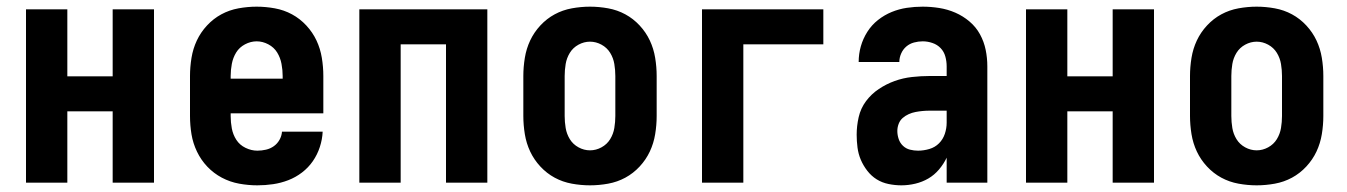

<svg xmlns="http://www.w3.org/2000/svg" viewBox="-20 -548 4040 576"><path d="M58 0V-520H182V-319H318V-520H442V0H318V-214H182V0Z M752 8Q725 8 697.5 3Q670 -2 645.5 -15Q621 -28 602 -48Q583 -68 571 -93Q559 -118 554.5 -145Q550 -172 550 -200V-320Q550 -347 554.5 -374.5Q559 -402 570.5 -426.5Q582 -451 601 -471.5Q620 -492 644 -505Q668 -518 695.5 -523Q723 -528 750 -528Q777 -528 804.5 -523Q832 -518 856 -505Q880 -492 899 -471.5Q918 -451 929.5 -426.5Q941 -402 945.5 -374.5Q950 -347 950 -320V-208H672V-200Q672 -181 675.5 -162.5Q679 -144 689 -128.5Q699 -113 716.5 -104.5Q734 -96 752 -96Q765 -96 778 -99Q791 -102 801.5 -109.5Q812 -117 818.5 -128.5Q825 -140 826 -153H948Q947 -130 939.5 -107Q932 -84 918.5 -64.5Q905 -45 886 -30.5Q867 -16 845 -7.5Q823 1 799.5 4.5Q776 8 752 8ZM672 -312H828V-320Q828 -338 824.5 -356.5Q821 -375 811.5 -390.5Q802 -406 785 -415Q768 -424 750 -424Q732 -424 715 -415Q698 -406 688.5 -390.5Q679 -375 675.5 -356.5Q672 -338 672 -320Z M1058 0V-520H1442V0H1318V-415H1182V0Z M1750 8Q1723 8 1695.5 3Q1668 -2 1644 -15Q1620 -28 1601 -48.5Q1582 -69 1570.5 -93.5Q1559 -118 1554.5 -145.5Q1550 -173 1550 -200V-320Q1550 -347 1554.5 -374.5Q1559 -402 1570.5 -426.5Q1582 -451 1601 -471.5Q1620 -492 1644 -505Q1668 -518 1695.5 -523Q1723 -528 1750 -528Q1777 -528 1804.5 -523Q1832 -518 1856 -505Q1880 -492 1899 -471.5Q1918 -451 1929.5 -426.5Q1941 -402 1945.5 -374.5Q1950 -347 1950 -320V-200Q1950 -173 1945.5 -145.5Q1941 -118 1929.5 -93.5Q1918 -69 1899 -48.5Q1880 -28 1856 -15Q1832 -2 1804.5 3Q1777 8 1750 8ZM1750 -97Q1768 -97 1784.5 -106Q1801 -115 1810.5 -130.5Q1820 -146 1823 -164Q1826 -182 1826 -200V-320Q1826 -338 1823 -356Q1820 -374 1810.5 -389.5Q1801 -405 1784.5 -414Q1768 -423 1750 -423Q1732 -423 1715.5 -414Q1699 -405 1689.5 -389.5Q1680 -374 1677 -356Q1674 -338 1674 -320V-200Q1674 -182 1677 -164Q1680 -146 1689.5 -130.5Q1699 -115 1715.5 -106Q1732 -97 1750 -97Z M2086 0V-520H2450V-415H2210V0Z M2684 8Q2665 8 2645.5 4Q2626 0 2610 -10Q2594 -20 2582 -35.5Q2570 -51 2562.5 -68.5Q2555 -86 2552.5 -105.5Q2550 -125 2550 -144Q2550 -170 2556 -196.5Q2562 -223 2578 -244.5Q2594 -266 2616.5 -281Q2639 -296 2664 -305Q2689 -314 2716 -317Q2743 -320 2769 -320H2820V-349Q2820 -364 2816 -378.5Q2812 -393 2802 -403.5Q2792 -414 2777.5 -419Q2763 -424 2748 -424Q2735 -424 2722 -420.5Q2709 -417 2699 -408.5Q2689 -400 2683.5 -387.5Q2678 -375 2678 -362H2556Q2556 -386 2562.5 -409Q2569 -432 2582 -452.5Q2595 -473 2614 -488Q2633 -503 2655 -512Q2677 -521 2700.5 -524.5Q2724 -528 2748 -528Q2773 -528 2798 -524Q2823 -520 2846 -510Q2869 -500 2888.5 -483.5Q2908 -467 2920 -445Q2932 -423 2937 -398.5Q2942 -374 2942 -349V0H2820V-75Q2811 -56 2797 -39.5Q2783 -23 2765 -12.5Q2747 -2 2726 3Q2705 8 2684 8ZM2734 -96Q2751 -96 2768 -101Q2785 -106 2797 -118Q2809 -130 2814.5 -146.5Q2820 -163 2820 -180V-216H2769Q2758 -216 2747.5 -215Q2737 -214 2726.5 -212Q2716 -210 2706 -205.5Q2696 -201 2688 -194Q2680 -187 2676 -176.5Q2672 -166 2672 -155Q2672 -143 2676 -131Q2680 -119 2689 -110.5Q2698 -102 2710 -99Q2722 -96 2734 -96Z M3058 0V-520H3182V-319H3318V-520H3442V0H3318V-214H3182V0Z M3750 8Q3723 8 3695.5 3Q3668 -2 3644 -15Q3620 -28 3601 -48.5Q3582 -69 3570.5 -93.5Q3559 -118 3554.5 -145.5Q3550 -173 3550 -200V-320Q3550 -347 3554.5 -374.5Q3559 -402 3570.5 -426.5Q3582 -451 3601 -471.5Q3620 -492 3644 -505Q3668 -518 3695.5 -523Q3723 -528 3750 -528Q3777 -528 3804.5 -523Q3832 -518 3856 -505Q3880 -492 3899 -471.5Q3918 -451 3929.5 -426.5Q3941 -402 3945.5 -374.5Q3950 -347 3950 -320V-200Q3950 -173 3945.5 -145.5Q3941 -118 3929.5 -93.5Q3918 -69 3899 -48.5Q3880 -28 3856 -15Q3832 -2 3804.5 3Q3777 8 3750 8ZM3750 -97Q3768 -97 3784.5 -106Q3801 -115 3810.5 -130.5Q3820 -146 3823 -164Q3826 -182 3826 -200V-320Q3826 -338 3823 -356Q3820 -374 3810.5 -389.5Q3801 -405 3784.5 -414Q3768 -423 3750 -423Q3732 -423 3715.5 -414Q3699 -405 3689.5 -389.5Q3680 -374 3677 -356Q3674 -338 3674 -320V-200Q3674 -182 3677 -164Q3680 -146 3689.5 -130.5Q3699 -115 3715.5 -106Q3732 -97 3750 -97Z"/></svg>

Font: Iosevka Curly Extrabold
Style: Regular
Weight: 800
Monospace: yes
Designer: Belleve Invis
Foundry: Belleve Invis
Version: Version 22.1.2; ttfautohint (v1.8.4)